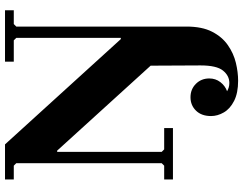

<svg xmlns="http://www.w3.org/2000/svg" viewBox="-122 -588 970 766"><g transform="rotate(-90 363.0 -205.0)"><path d="M30 0V-35H85L95 -45V-625L85 -635H30V-670H170L590 -208H595V-625L585 -635H500V-670H705V-635H650L640 -625V54Q640 116 619.5 156Q599 196 566 219Q533 242 495.5 251Q458 260 424 260Q375 260 343.5 244Q312 228 297.5 203Q283 178 283 152Q283 114 304.5 92Q326 70 358 70Q390 70 411.5 91.5Q433 113 433 145Q433 170 418.5 189Q404 208 382 216Q389 220 397 222.5Q405 225 415 225Q444 225 464.5 199.5Q485 174 485 110L484 -89L145 -462H140V-45L150 -35H235V0Z"/></g></svg>

Font: Brygada 1918
Style: Bold
Weight: 700
Designer: Mateusz Machalski | Borys Kosmynka | Przemek Hoffer
Foundry: NIEPODLEGLA 2018
Version: Version 3.006